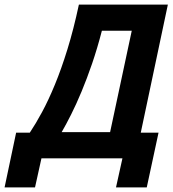

<svg xmlns="http://www.w3.org/2000/svg" viewBox="-88 -696 760 844"><path d="M-67.9 127.9 -17.1 -112.8H43Q68.8 -151.4 96.9 -203.4Q125 -255.4 153.3 -324Q181.6 -392.6 208.5 -479.5Q235.4 -566.4 258.8 -675.8H649.9L530.8 -112.8H608.9L557.1 127.9H421.9L450.2 0H94.2L65.9 127.9ZM491.2 -561H359.9Q339.8 -483.4 316.9 -416.5Q293.9 -349.6 270.5 -293.5Q247.1 -237.3 224.6 -192.6Q202.1 -147.9 183.1 -115.2H396Z"/></svg>

Font: Clear Sans
Style: Bold Italic
Weight: 700
Italic angle: -12°
Foundry: Intel Corporation
Version: Version 1.00